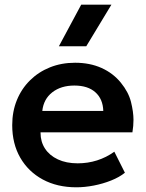

<svg xmlns="http://www.w3.org/2000/svg" viewBox="-20 -782 620 817"><path d="M305 15Q223.5 15 162 -18.2Q100.5 -51.5 66.2 -111Q32 -170.5 32 -249.5Q32 -307.5 51.8 -356Q71.5 -404.5 107.8 -440.2Q144 -476 192.8 -495.5Q241.5 -515 299.5 -515Q362.5 -515 412 -492.8Q461.5 -470.5 494.2 -430.2Q527 -390 537.5 -347.8Q548 -305.5 548 -272Q548 -246.5 543.5 -219H152.5Q152.5 -218 152.5 -217Q152.5 -179 171.5 -149.8Q190.5 -120.5 226.2 -103.8Q262 -87 310.5 -87Q353.5 -87 393 -99.5Q432.5 -112 466.5 -136.5L511.5 -47Q488 -28 453 -14Q418 0 379.2 7.5Q340.5 15 305 15ZM160 -310H419.5Q418 -360.5 386 -389.2Q354 -418 296.5 -418Q239.5 -418 202.5 -389.2Q165.5 -360.5 160 -310ZM230.5 -585 325.5 -762H454L347 -585Z"/></svg>

Font: Geologica EX Med
Style: Regular
Weight: 500
Designer: Sindre Bremnes, Frode Helland
Foundry: Monokrom Skriftforlag AS
Version: Version 1.010;gftools[0.9.28]